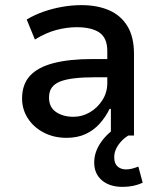

<svg xmlns="http://www.w3.org/2000/svg" viewBox="-20 -528 622 748"><path d="M239 9Q190 9 150.5 -11.5Q111 -32 88.5 -67Q66 -102 66 -144Q66 -199 96.5 -232.5Q127 -266 188.5 -282Q250 -298 340 -298H413V-227H351Q304 -227 270 -223Q236 -219 214.5 -210.5Q193 -202 182 -187Q171 -172 171 -148Q171 -110 198.5 -91.5Q226 -73 266 -73Q300 -73 330 -90.5Q360 -108 379 -138Q398 -168 398 -204V-329Q398 -380 367.5 -401Q337 -422 279 -422Q241 -422 200.5 -411.5Q160 -401 116 -374L84 -452Q116 -471 151 -483Q186 -495 223 -501.5Q260 -508 298 -508Q359 -508 405 -488Q451 -468 476.5 -426Q502 -384 502 -318V0H412V-104H407Q392 -73 369 -47Q346 -21 314 -6Q282 9 239 9ZM457 200Q407 200 377 174.5Q347 149 347 105Q347 64 373.5 26Q400 -12 443 -37L480 0Q465 9 452.5 22.5Q440 36 432.5 51.5Q425 67 425 85Q425 109 438 120.5Q451 132 471 132Q483 132 494.5 129Q506 126 519 121L536 184Q518 192 499 196Q480 200 457 200Z"/></svg>

Font: Nunito Sans 7pt SemiCondensed SemiBold
Style: Regular
Weight: 600
Width: 4
Designer: Vernon Adams
Foundry: Vernon Adams
Version: Version 3.101;gftools[0.9.27]